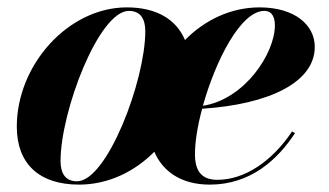

<svg xmlns="http://www.w3.org/2000/svg" viewBox="-20 -490 892 520"><path d="M194 10C273 10 344.5 -25 398 -79C420.5 -26 470.5 10 548 10C659.5 10 732.5 -58.5 779 -129.5L771 -134C716.5 -52.5 642 -3 569 -3C532.5 -3 508 -19.5 508 -72.5C508 -105.5 515 -149.5 527.5 -195.5C711 -207.5 832.5 -268 832.5 -363C832.5 -423 777.5 -470 683 -470C605 -470 534 -435.5 481 -381.5C457.5 -438 403 -470 323.5 -470C165 -470 25.5 -314.5 25.5 -147C25.5 -47 85.5 10 194 10ZM188.5 1C157.5 1 144 -20 144 -54C144 -188 247.5 -460.5 329 -460.5C360 -460.5 373.5 -439.5 373.5 -405.5C373.5 -271.5 270 1 188.5 1ZM696 -460.5C717.5 -460.5 724.5 -442 724.5 -421.5C724.5 -345 642.5 -221 529.5 -203.5C563.5 -325 631.5 -460.5 696 -460.5Z"/></svg>

Font: Bodoni* 24pt
Style: Bold Italic
Weight: 700
Italic angle: -13°
Version: Version 2.3